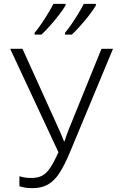

<svg xmlns="http://www.w3.org/2000/svg" viewBox="-20 -968 640 999"><path d="M149 11Q110 11 81 1V-51Q97 -46 112 -44Q127 -42 144 -42Q176 -42 198.5 -53.5Q221 -65 241 -94.5Q261 -124 284 -176L33 -714H97L285 -299Q294 -280 300 -265Q306 -250 313 -233H316Q321 -249 326.5 -265Q332 -281 339 -298L508 -714H568L344 -176Q316 -109 289.5 -68Q263 -27 229.5 -8Q196 11 149 11ZM318 -797Q334 -816 352.5 -843Q371 -870 388 -898Q405 -926 416 -948H479V-940Q467 -919 445.5 -891Q424 -863 399.5 -835.5Q375 -808 354 -788H318ZM160 -797Q176 -816 194.5 -843Q213 -870 230 -898Q247 -926 258 -948H321V-940Q309 -919 287.5 -891Q266 -863 241.5 -835.5Q217 -808 196 -788H160Z"/></svg>

Font: Noto Sans Mono Light
Style: Regular
Weight: 300
Designer: Monotype Design Team
Foundry: Monotype Imaging Inc.
Version: Version 2.014; ttfautohint (v1.8.4.7-5d5b)